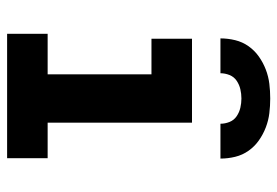

<svg xmlns="http://www.w3.org/2000/svg" viewBox="-140 -640 780 540"><g transform="rotate(90 250.0 -370.0)"><path d="M75 0V-114H189V-406H89V-520H325V-114H425V0ZM88 -600Q88 -621 93 -641.5Q98 -662 110 -679Q122 -696 139 -708Q156 -720 175.5 -727.5Q195 -735 215.5 -737.5Q236 -740 257 -740Q278 -740 298.5 -737.5Q319 -735 338.5 -727.5Q358 -720 375 -708Q392 -696 404 -679Q416 -662 421 -641.5Q426 -621 426 -600H328Q328 -613 323 -625.5Q318 -638 307 -645.5Q296 -653 283 -656Q270 -659 257 -659Q244 -659 231 -656Q218 -653 207 -645.5Q196 -638 191 -625.5Q186 -613 186 -600Z"/></g></svg>

Font: Iosevka SS18 Heavy
Style: Regular
Weight: 900
Monospace: yes
Designer: Belleve Invis
Foundry: Belleve Invis
Version: Version 25.1.1; ttfautohint (v1.8.4)